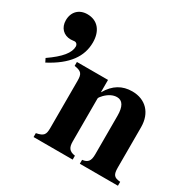

<svg xmlns="http://www.w3.org/2000/svg" viewBox="-157 -865 1020 1021"><g transform="rotate(30 352.5 -354.5)"><path d="M31 -374C147 -435 197 -507 197 -593C197 -664 160 -709 97 -709C47 -709 13 -676 13 -624C13 -578 43 -548 86 -548C96 -548 103 -550 110 -550C121 -550 129 -541 129 -529C129 -490 95 -448 20 -396ZM693 0V-24C654 -27 644 -39 644 -84V-331C644 -418 591 -473 509 -473C449 -473 401 -446 367 -386H366V-461H175V-437C219 -430 228 -419 228 -376V-87C228 -45 220 -33 175 -24V0H415V-24C378 -29 367 -47 367 -84V-348C367 -352 374 -362 384 -372C406 -394 430 -406 454 -406C488 -406 505 -377 505 -321V-84C505 -44 493 -28 459 -24V0Z"/></g></svg>

Font: XITS
Style: Bold
Weight: 700
Designer: MicroPress Inc., with final additions and corrections provided by Coen Hoffman, Elsevier (retired)
Version: Version 1.302